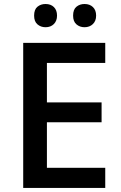

<svg xmlns="http://www.w3.org/2000/svg" viewBox="-20 -925 598 945"><path d="M498 0H94.2V-713.9H498V-615.2H210.9V-420.9H480V-323.2H210.9V-99.1H498ZM147.9 -848.1Q147.9 -878.4 164.3 -891.8Q180.7 -905.3 204.1 -905.3Q230 -905.3 245.4 -890.1Q260.7 -875 260.7 -848.1Q260.7 -822.3 245.1 -806.6Q229.5 -791 204.1 -791Q180.7 -791 164.3 -805.2Q147.9 -819.3 147.9 -848.1ZM339.8 -848.1Q339.8 -878.4 356.2 -891.8Q372.6 -905.3 396 -905.3Q421.9 -905.3 437.5 -890.1Q453.1 -875 453.1 -848.1Q453.1 -821.8 437 -806.4Q420.9 -791 396 -791Q372.6 -791 356.2 -805.2Q339.8 -819.3 339.8 -848.1Z"/></svg>

Font: JBL Sans
Style: Semibold
Weight: 600
Version: Version 1.10